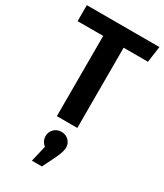

<svg xmlns="http://www.w3.org/2000/svg" viewBox="-244 -785 1022 1196"><g transform="rotate(30 267.0 -187.0)"><path d="M532 -692 516 -577H341V0H194V-577H10V-692ZM269 70Q300 70 321 90.5Q342 111 342 142Q342 170 316 225L270 318H198L225 203Q195 178 195 142Q195 112 216 91Q237 70 269 70Z"/></g></svg>

Font: FiraGO SemiBold
Style: Regular
Weight: 600
Designer: bBox Type
Foundry: bBox Type GmbH
Version: Version 1.001;PS 001.001;hotconv 1.0.88;makeotf.lib2.5.64775